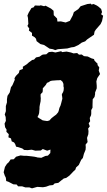

<svg xmlns="http://www.w3.org/2000/svg" viewBox="-24 -804 584 1050"><path d="M137 221H115L97 215H75L67 205L49 204L22 190L10 186L8 168L2 156L-4 138L3 109L14 92L24 83L34 68L51 67L64 53L78 49L88 46L107 48H121L149 51L164 53L178 56L180 57L202 59L224 49L238 47L251 33L252 14L234 20L223 16L210 11L199 19L169 20L151 15H145L128 17L108 16L98 8L77 1L64 -2L59 -16L53 -25L40 -31L36 -47L22 -53L24 -70L11 -83L12 -95L4 -108L1 -128L8 -143L7 -164L2 -178L8 -196V-224L14 -244V-261L17 -280L29 -298L36 -327L44 -338L57 -368L55 -376L63 -389L79 -405L83 -420L101 -427V-439L123 -453L134 -463L152 -476L162 -478L173 -490L192 -494L206 -504L214 -506L229 -507L243 -519L261 -521L279 -517L311 -524L315 -519L340 -522L364 -517L378 -512L398 -514L408 -505L423 -506L435 -497L456 -495L476 -485L490 -481L493 -472L510 -455L509 -449L519 -435L516 -418L523 -399L508 -377L503 -359L505 -335V-321L496 -298V-289L493 -274L483 -261L482 -230V-215L475 -202V-183L474 -174L467 -159L469 -141L461 -130L467 -113L458 -101L460 -87L459 -70L452 -50L455 -27L444 -13L445 1L444 15L435 37L429 60L420 70L407 98L392 112L388 124L379 132L356 156L338 169L325 172L312 182L295 196L275 199L266 208L247 210L228 217L211 220L180 218L151 226ZM234 -142 246 -145 258 -158 272 -169 283 -177 294 -190 297 -198 301 -214 307 -227 311 -241 314 -253 317 -264 316 -275 314 -286 317 -294 321 -300 324 -310 325 -324 323 -332V-345L318 -357L308 -366L295 -365H288L275 -364L261 -363L252 -361L241 -354L233 -351L226 -339L219 -331L210 -321V-312L209 -300L203 -294L198 -288V-276L199 -267L198 -250L194 -231L192 -219V-208L191 -199L190 -186L187 -176L181 -164L191 -157L198 -153L209 -146L220 -144ZM278 -530 265 -535 247 -538 217 -558 197 -563 176 -579 173 -592 166 -600 151 -609V-624L134 -637L136 -648L126 -662L131 -673L129 -706L126 -719L133 -735L148 -760L160 -764L167 -774L192 -773L199 -775L217 -770L225 -773L255 -757L269 -745L270 -721L288 -703L290 -686L309 -687L335 -681L358 -690L374 -720L380 -738L404 -754L417 -770L454 -782L473 -784L476 -779L488 -782L505 -774L514 -768L529 -755L534 -738L529 -726L540 -718L534 -689L526 -672L500 -642L493 -631L490 -614L481 -608L452 -588L442 -578L423 -571L405 -558L381 -547L366 -545L344 -539L293 -535Z"/></svg>

Font: Winky Rough ExtraBold
Style: Italic
Weight: 800
Italic angle: -8.97852°
Designer: Simon Atzbach
Foundry: typofactur
Version: Version 1.206; ttfautohint (v1.8.4.7-5d5b)